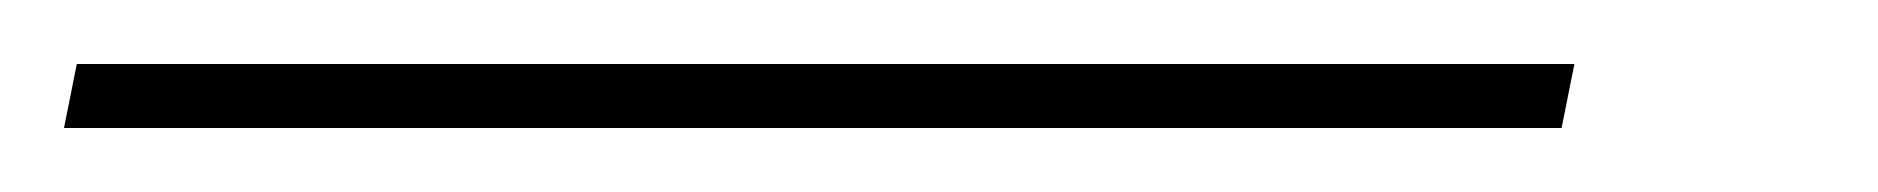

<svg xmlns="http://www.w3.org/2000/svg" viewBox="-108 85 587 60"><path d="M-88 125H380L384 105H-84Z"/></svg>

Font: Noto Serif Display
Style: Bold Italic
Weight: 700
Italic angle: -12°
Designer: Monotype Design Team
Foundry: Monotype Imaging Inc.
Version: Version 2.009